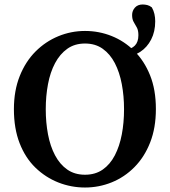

<svg xmlns="http://www.w3.org/2000/svg" viewBox="-20 -819 757 856"><path d="M359 17Q297 17 240 -5.5Q183 -28 138 -71.5Q93 -115 67.5 -180.5Q42 -246 42 -332Q42 -415 68 -480Q94 -545 138.5 -589.5Q183 -634 240 -657.5Q297 -681 359 -681Q421 -681 477.5 -658.5Q534 -636 578.5 -592Q623 -548 649 -483.5Q675 -419 675 -333Q675 -249 649.5 -184Q624 -119 579.5 -74Q535 -29 478 -6Q421 17 359 17ZM359 -40Q405 -40 438 -63Q471 -86 492 -126.5Q513 -167 523 -219.5Q533 -272 533 -332Q533 -391 523 -444Q513 -497 492 -537.5Q471 -578 438 -601.5Q405 -625 359 -625Q313 -625 280 -601.5Q247 -578 225.5 -537.5Q204 -497 194 -444Q184 -391 184 -332Q184 -273 194 -220Q204 -167 225.5 -126.5Q247 -86 280 -63Q313 -40 359 -40ZM536 -565V-596Q566 -600 581.5 -616Q597 -632 597 -662Q597 -684 590 -696.5Q583 -709 576 -721Q569 -733 569 -752Q569 -771 581.5 -785Q594 -799 616 -799Q626 -799 636.5 -796.5Q647 -794 657 -786Q665 -772 668.5 -756.5Q672 -741 672 -724Q672 -678 654 -643Q636 -608 605.5 -588Q575 -568 536 -565Z"/></svg>

Font: Source Serif 4 18pt SemiBold
Style: Regular
Weight: 600
Designer: Frank Grießhammer
Foundry: Adobe Systems Incorporated
Version: Version 4.004;hotconv 1.0.116;makeotfexe 2.5.65601